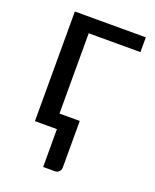

<svg xmlns="http://www.w3.org/2000/svg" viewBox="-130 -583 674 834"><g transform="rotate(20 207.0 -166.0)"><path d="M398.4 -438.5Q338.9 -438.5 159.2 -438.5Q159.2 -345.7 159.2 -67.4Q182.6 -67.4 252.9 -67.4Q252.9 -13.7 252.9 147.5Q252.9 160.2 245.1 167Q238.3 174.8 226.6 174.8Q208 174.8 171.9 174.8Q171.9 130.9 171.9 0Q146.5 0 70.3 0Q70.3 -79.1 70.3 -316.4Q70.3 -364.3 70.3 -506.8Q152.3 -506.8 398.4 -506.8Q398.4 -489.3 398.4 -438.5Z"/></g></svg>

Font: Lato
Style: Regular
Weight: 400
Designer: Lukasz Dziedzic with Adam Twardoch and Botio Nikoltchev
Version: Version 2.015; 2015-08-06; http://www.latofonts.com/